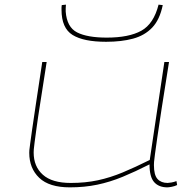

<svg xmlns="http://www.w3.org/2000/svg" viewBox="-20 -797 844 827"><path d="M281 10Q192 10 149 -31Q106 -72 106 -139Q106 -143 106.5 -150.5Q107 -158 110 -178.5Q113 -199 118.5 -240Q124 -281 135 -351.5Q146 -422 162 -530H181Q165 -426 154 -357Q143 -288 137.5 -246.5Q132 -205 129 -183.5Q126 -162 125.5 -153Q125 -144 125 -140Q125 -80 164.5 -44.5Q204 -9 285 -9Q348 -9 401.5 -20.5Q455 -32 509 -54.5Q563 -77 625 -108L688 -530H708Q689 -410 676.5 -331Q664 -252 657.5 -204.5Q651 -157 647.5 -133Q644 -109 643.5 -99.5Q643 -90 643 -86Q643 -43 658.5 -26Q674 -9 702 -9Q707 -9 718.5 -11Q730 -13 740 -17L743 0Q733 5 720 7.5Q707 10 701 10Q664 10 644 -12.5Q624 -35 624 -89Q563 -58 508.5 -35.5Q454 -13 399 -1.5Q344 10 281 10ZM437 -617Q340 -617 292.5 -646.5Q245 -676 245 -755Q245 -760 245 -765Q245 -770 246 -775L264 -777Q263 -769 263 -761.5Q263 -754 263 -747Q268 -680 312 -657.5Q356 -635 440 -635Q535 -635 588.5 -664.5Q642 -694 663 -777L681 -775Q668 -712 635.5 -678Q603 -644 553 -630.5Q503 -617 437 -617Z"/></svg>

Font: Georama Extra Expanded Thin
Style: Italic
Weight: 100
Width: 8
Italic angle: -9°
Designer: Jean-Baptiste Levee
Foundry: Production Type
Version: Version 1.000